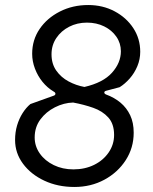

<svg xmlns="http://www.w3.org/2000/svg" viewBox="-20 -732 610 764"><path d="M276 12Q210 12 156.5 -13Q103 -38 71.5 -80.5Q40 -123 40 -175Q40 -206 48 -233Q56 -260 70 -282Q84 -304 101 -318L193 -351Q200 -353 200.5 -358.5Q201 -364 193 -368Q168 -383 149 -406.5Q130 -430 119 -459Q108 -488 108 -518Q108 -573 137.5 -616.5Q167 -660 218 -686Q269 -712 331 -712Q389 -712 436 -687Q483 -662 510.5 -620Q538 -578 538 -526Q538 -496 526.5 -468.5Q515 -441 496 -419.5Q477 -398 456 -385L403 -371Q395 -369 395 -364Q395 -359 402 -356Q435 -344 459.5 -323.5Q484 -303 498 -273.5Q512 -244 512 -204Q512 -144 480.5 -95Q449 -46 395.5 -17Q342 12 276 12ZM272 -58Q318 -58 354.5 -76Q391 -94 412.5 -125.5Q434 -157 434 -195Q434 -239 411 -264.5Q388 -290 351 -303Q314 -316 271 -324Q234 -323 198.5 -305Q163 -287 140.5 -256.5Q118 -226 118 -185Q118 -150 138.5 -121Q159 -92 194 -75Q229 -58 272 -58ZM316 -386Q390 -403 425.5 -442.5Q461 -482 461 -528Q461 -560 443 -586Q425 -612 394.5 -627Q364 -642 326 -642Q287 -642 255 -625.5Q223 -609 204 -580.5Q185 -552 185 -516Q185 -478 204 -451Q223 -424 253 -408Q283 -392 316 -386Z"/></svg>

Font: Finlandica
Style: Italic
Weight: 400
Italic angle: -8°
Designer: Niklas Ekholm, Juho Hiilivirta, Jaakko Suomalainen
Foundry: Helsinki Type Studio
Version: Version 1.064